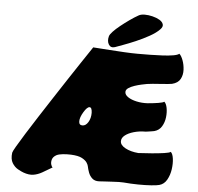

<svg xmlns="http://www.w3.org/2000/svg" viewBox="-64 -1077 1192 1154"><g transform="rotate(5 532.0 -500.0)"><path d="M726 -1003Q740 -1011 762.5 -1011Q785 -1011 809.5 -1005Q834 -999 852 -988.5Q870 -978 875 -963Q880 -948 863 -931Q842 -909 803.5 -887.5Q765 -866 723 -848Q681 -830 647.5 -818Q614 -806 601 -801Q576 -793 563.5 -813Q551 -833 559 -863Q562 -874 579 -892Q596 -910 621 -930Q646 -950 673.5 -969.5Q701 -989 726 -1003ZM796 -179Q837 -181 878.5 -184.5Q920 -188 951.5 -192.5Q983 -197 990 -203Q1002 -193 1006 -163.5Q1010 -134 1005 -99Q1000 -64 984 -35.5Q968 -7 939 1Q925 5 890.5 7.5Q856 10 811.5 9.5Q767 9 723 5Q715 4 695 4.5Q675 5 651.5 6.5Q628 8 607 9Q586 10 576 11Q550 12 534.5 -2Q519 -16 511.5 -36.5Q504 -57 501 -73Q500 -81 491.5 -94.5Q483 -108 461 -120Q439 -132 394 -134Q369 -135 345 -132.5Q321 -130 307 -123Q287 -112 282 -95.5Q277 -79 281 -65Q285 -51 291 -48Q258 -28 231.5 -13Q205 2 178.5 6Q152 10 119 -2Q105 -7 84.5 -18.5Q64 -30 50 -53Q36 -76 41 -115Q42 -122 60.5 -154Q79 -186 110 -235.5Q141 -285 179 -344Q217 -403 257.5 -465Q298 -527 336 -585Q374 -643 404.5 -688.5Q435 -734 453 -761Q471 -788 471 -788Q471 -788 499.5 -786Q528 -784 571.5 -781Q615 -778 660.5 -775.5Q706 -773 740 -773Q776 -773 815.5 -773.5Q855 -774 891.5 -776Q928 -778 954.5 -782.5Q981 -787 990 -795Q1002 -785 1012 -758.5Q1022 -732 1023.5 -701Q1025 -670 1011.5 -645Q998 -620 962 -611Q957 -610 938 -608Q919 -606 894 -604.5Q869 -603 846.5 -601Q824 -599 812 -597Q800 -595 779.5 -590.5Q759 -586 738 -579Q717 -572 702 -562Q687 -552 687 -538Q687 -521 707 -507.5Q727 -494 759 -487Q791 -480 826 -482Q861 -485 889.5 -489.5Q918 -494 925 -500Q937 -490 942 -464Q947 -438 943.5 -407.5Q940 -377 925 -352Q910 -327 881 -319Q877 -318 864.5 -316Q852 -314 841 -312.5Q830 -311 830 -311Q791 -311 758 -301.5Q725 -292 705.5 -276.5Q686 -261 686 -242Q685 -218 717 -200.5Q749 -183 796 -179ZM446 -395Q426 -362 426 -338.5Q426 -315 447 -315Q467 -315 481.5 -338.5Q496 -362 496 -395Q495 -428 480.5 -428Q466 -428 446 -395Z"/></g></svg>

Font: Potta One
Style: Regular
Weight: 400
Designer: 108,108go
Foundry: Font Zone 108
Version: Version 1.000